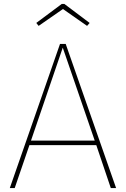

<svg xmlns="http://www.w3.org/2000/svg" viewBox="-20 -959 642 979"><path d="M177 -827 301 -913 424 -827 437 -842 308 -939H295L165 -842ZM545 0H572L315 -735H286L30 0H55L130 -219H471ZM138 -242 300 -716 463 -242Z"/></svg>

Font: Glow Sans SC Normal Thin
Style: Regular
Weight: 100
Designer: Ryoko NISHIZUKA (kana, bopomofo & ideographs); Paul D. Hunt (Latin, Greek & Cyrillic); Sandoll Communications, Soo-young
Version: Version 0.93